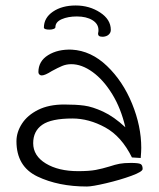

<svg xmlns="http://www.w3.org/2000/svg" viewBox="-20 -680 580 700"><path d="M40 -165Q40 -198 60 -229Q80 -260 119 -279.5Q158 -299 214 -299Q257 -299 287 -295Q317 -291 356 -273Q395 -255 437 -216Q421 -285 389 -337Q357 -389 317.5 -417.5Q278 -446 240 -446Q222 -446 206.5 -439.5Q191 -433 169 -421Q144 -405 132 -405Q127 -405 123.5 -408.5Q120 -412 120 -417Q120 -457 155.5 -479Q191 -501 242 -499Q312 -495 370 -439.5Q428 -384 461.5 -302Q495 -220 495 -141Q495 -128 493 -104L461 -106Q423 -183 363.5 -215.5Q304 -248 244 -248Q167 -248 134 -225Q101 -202 101 -158Q101 -112 147 -84Q193 -56 265 -56Q305 -56 329 -60.5Q353 -65 379 -73Q400 -80 416 -83Q432 -86 457 -86Q485 -86 492.5 -82Q500 -78 500 -64Q500 -54 459 -39Q418 -24 367 -12Q316 0 297 0Q193 0 116.5 -36.5Q40 -73 40 -165ZM384 -571Q384 -561 376.5 -554Q369 -547 356 -546H353Q335 -546 338 -561Q339 -564 339 -570Q339 -593 317 -606.5Q295 -620 260 -620Q228 -620 205 -610Q182 -600 182 -581Q182 -577 175.5 -574.5Q169 -572 161 -572Q141 -572 140 -579Q140 -615 173 -637.5Q206 -660 256 -660Q306 -660 345 -634.5Q384 -609 384 -571Z"/></svg>

Font: Indie Flower
Style: Regular
Weight: 400
Designer: Kimberly Geswein
Foundry: Kimberly Geswein
Version: Version 2.000